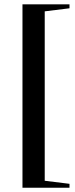

<svg xmlns="http://www.w3.org/2000/svg" viewBox="-20 -752 344 880"><path d="M83 108.5V-732H298.5V-714L185 -700V76.5L298.5 90.5V108.5Z"/></svg>

Font: Newsreader Display
Style: Bold
Weight: 700
Designer: Hugues Gentile
Foundry: Production Type
Version: Version 1.001